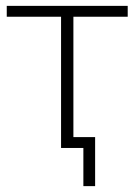

<svg xmlns="http://www.w3.org/2000/svg" viewBox="-20 -504 458 654"><path d="M264 130V0H188V-447H3V-484H415V-447H230V-37H304V130Z"/></svg>

Font: Nunito Sans 12pt ExtraLight
Style: Regular
Weight: 200
Designer: Vernon Adams
Foundry: Vernon Adams
Version: Version 3.101;gftools[0.9.27]